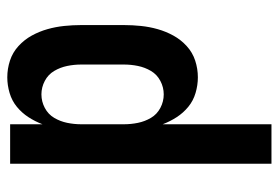

<svg xmlns="http://www.w3.org/2000/svg" viewBox="-142 -426 783 540"><g transform="rotate(-90 250.0 -156.5)"><path d="M59 215V-520H170V-429Q178 -450 190 -468.5Q202 -487 219 -501Q236 -515 258 -521.5Q280 -528 302 -528Q326 -528 349 -520.5Q372 -513 390 -496.5Q408 -480 419.5 -459Q431 -438 437.5 -415Q444 -392 446.5 -368Q449 -344 449 -320V-200Q449 -176 446.5 -152Q444 -128 437.5 -105Q431 -82 419.5 -61Q408 -40 390 -23.5Q372 -7 349 0.5Q326 8 302 8Q280 8 258 1.5Q236 -5 219 -19Q202 -33 190 -51.5Q178 -70 170 -91V215ZM254 -88Q274 -88 292 -97.5Q310 -107 320 -124Q330 -141 334 -160.5Q338 -180 338 -200V-320Q338 -340 334 -359.5Q330 -379 320 -396Q310 -413 292 -422.5Q274 -432 254 -432Q234 -432 216 -422.5Q198 -413 188 -396Q178 -379 174 -359.5Q170 -340 170 -320V-200Q170 -180 174 -160.5Q178 -141 188 -124Q198 -107 216 -97.5Q234 -88 254 -88Z"/></g></svg>

Font: Iosevka Term Curly
Style: Bold
Weight: 700
Designer: Belleve Invis
Foundry: Belleve Invis
Version: Version 32.3.0